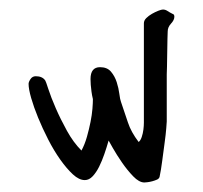

<svg xmlns="http://www.w3.org/2000/svg" viewBox="-20 -469 427 403"><path d="M342 -440Q346 -439 346 -434Q346 -427 339 -419.5Q332 -412 332 -403Q332 -401 331.5 -388Q331 -375 331 -359Q331 -343 330.5 -329Q330 -315 330 -313V-214Q330 -213 329 -200Q328 -187 325.5 -169Q323 -151 320.5 -131.5Q318 -112 315 -98Q314 -94 309.5 -92Q305 -90 299.5 -88.5Q294 -87 289 -86.5Q284 -86 283 -86Q272 -86 259.5 -99Q247 -112 236 -128Q225 -144 217 -158Q209 -172 208 -174Q204 -160 199 -145.5Q194 -131 188 -119Q182 -107 174.5 -99Q167 -91 158 -91Q146 -91 133 -103Q120 -115 106.5 -134Q93 -153 81 -176.5Q69 -200 60 -222Q51 -244 45.5 -263Q40 -282 40 -293Q40 -297 44 -303Q48 -309 55 -309Q69 -309 75 -300Q76 -299 81.5 -282Q87 -265 97 -242Q107 -219 120.5 -194.5Q134 -170 151 -153Q158 -166 162.5 -182Q167 -198 170 -213Q173 -228 174 -240.5Q175 -253 175 -261Q173 -269 172 -277Q171 -284 170.5 -291Q170 -298 170 -303Q170 -328 190 -328Q205 -328 213 -318.5Q221 -309 225 -296.5Q229 -284 230.5 -272Q232 -260 234 -255Q242 -232 248.5 -212Q255 -192 271 -171Q275 -174 277.5 -181.5Q280 -189 281 -197Q282 -205 282 -211.5Q282 -218 282 -221V-420Q282 -426 287 -431Q292 -436 299 -440Q306 -444 312.5 -446.5Q319 -449 322 -449Q327 -449 331.5 -446Q336 -443 342 -440Z"/></svg>

Font: Reenie Beanie
Style: Regular
Weight: 500
Designer: James Grieshaber
Foundry: James Grieshaber
Version: Version 1.000